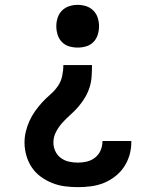

<svg xmlns="http://www.w3.org/2000/svg" viewBox="-20 -548 640 791"><path d="M300 -352Q282 -352 265 -357Q248 -362 235.5 -374.5Q223 -387 217.5 -404.5Q212 -422 212 -440Q212 -458 217.5 -475Q223 -492 235.5 -504.5Q248 -517 265 -522.5Q282 -528 300 -528Q318 -528 335 -522.5Q352 -517 364.5 -504.5Q377 -492 382.5 -475Q388 -458 388 -440Q388 -422 382.5 -404.5Q377 -387 364.5 -374.5Q352 -362 335 -357Q318 -352 300 -352ZM301 223Q274 223 247 219.5Q220 216 195 206Q170 196 148 180Q126 164 111 141.5Q96 119 88.5 92.5Q81 66 81 39Q81 16 86.5 -6.5Q92 -29 101.5 -50Q111 -71 124.5 -90Q138 -109 153.5 -126Q169 -143 186.5 -158Q204 -173 217.5 -192Q231 -211 236 -234Q241 -257 241 -280H359Q359 -257 357.5 -233.5Q356 -210 349 -188Q342 -166 330 -146Q318 -126 303 -108.5Q288 -91 270.5 -75.5Q253 -60 237.5 -43Q222 -26 211 -5Q200 16 200 39Q200 58 208 75Q216 92 231 103Q246 114 264.5 118Q283 122 301 122Q320 122 338.5 117.5Q357 113 372 101Q387 89 394.5 71.5Q402 54 402 35Q402 34 402 33.5Q402 33 402 33H521Q521 34 521 35Q521 36 521 38Q521 65 513.5 91Q506 117 491 139.5Q476 162 454 179Q432 196 407 206Q382 216 355 219.5Q328 223 301 223Z"/></svg>

Font: Iosevka Custom Extended
Style: Bold
Weight: 700
Width: 7
Monospace: yes
Designer: Belleve Invis
Foundry: Belleve Invis
Version: Version 11.2.4; ttfautohint (v1.8.4)